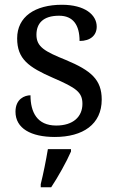

<svg xmlns="http://www.w3.org/2000/svg" viewBox="-20 -565 491 806"><path d="M210 10C328 10 407 -43 407 -147C407 -231 362 -269 257 -313C168 -349 133 -368 133 -419C133 -466 160 -499 228 -499C287 -499 314 -460 314 -393C360 -393 386 -417 386 -453C386 -503 336 -545 240 -545C127 -545 52 -495 52 -404C52 -317 100 -283 203 -238C300 -196 326 -178 326 -129C326 -75 287 -38 216 -38C135 -38 108 -95 108 -165C84 -165 45 -150 45 -96C45 -26 110 10 210 10ZM151 208V221H195C223 179 260 113 278 71V61H181C173 109 162 164 151 208Z"/></svg>

Font: Noto Serif
Style: Regular
Weight: 400
Designer: Monotype Design Team
Foundry: Monotype Imaging Inc.
Version: Version 2.015